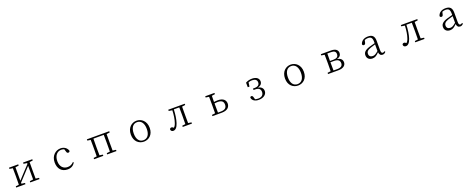

<svg xmlns="http://www.w3.org/2000/svg" viewBox="243 -2581 11478 4651"><g transform="rotate(-20 5982.0 -256.0)"><path d="M562 -480 651 -467V-445L485 -267L350 -121V-467L438 -480V-512H200V-480L283 -468C285 -413 285 -336 285 -284V-227C285 -175 285 -98 283 -43L200 -32V0H438V-32L350 -44V-71L511 -245L651 -396V-44L562 -32V0H800V-32L715 -43C714 -98 714 -175 714 -227V-284C714 -336 714 -413 715 -468L800 -480V-512H562Z M1525 14C1618 14 1677 -26 1719 -94L1700 -110C1654 -59 1600 -40 1542 -40C1434 -40 1353 -116 1353 -259C1353 -403 1433 -488 1535 -488C1560 -488 1584 -483 1610 -473L1632 -404C1638 -377 1652 -362 1677 -362C1698 -362 1712 -373 1717 -396C1694 -475 1620 -526 1532 -526C1401 -526 1282 -424 1282 -251C1282 -85 1375 14 1525 14Z M2207 0H2445V-32L2362 -44C2360 -98 2360 -175 2360 -227V-284C2360 -338 2360 -419 2362 -474H2629C2631 -419 2631 -338 2631 -284V-227C2631 -175 2631 -98 2630 -43L2545 -32V0H2784V-32L2700 -44C2699 -98 2699 -175 2699 -227V-284C2699 -336 2699 -413 2700 -468L2784 -480V-512H2207V-480L2290 -468C2292 -413 2292 -336 2292 -284V-227C2292 -175 2292 -98 2290 -43L2207 -32Z M3489 14C3614 14 3733 -73 3733 -253C3733 -434 3612 -526 3489 -526C3367 -526 3247 -434 3247 -253C3247 -74 3366 14 3489 14ZM3489 -23C3386 -23 3322 -105 3322 -253C3322 -403 3386 -488 3489 -488C3593 -488 3658 -403 3658 -253C3658 -105 3593 -23 3489 -23Z M4248 11C4301 11 4349 -31 4383 -137C4412 -226 4430 -343 4435 -474H4575C4577 -419 4577 -338 4577 -284V-227C4577 -175 4577 -98 4575 -43L4492 -32V0H4730V-32L4646 -44C4645 -98 4645 -175 4645 -227V-284C4645 -336 4645 -413 4646 -468L4730 -480V-512H4305V-480L4394 -466C4389 -343 4372 -234 4344 -155C4328 -106 4310 -77 4284 -55C4266 -72 4249 -83 4229 -83C4206 -83 4192 -72 4183 -51C4183 -11 4211 11 4248 11Z M5411 -227V-272C5439 -277 5467 -279 5494 -279C5597 -279 5641 -239 5641 -159C5641 -74 5589 -35 5483 -35H5413C5412 -90 5411 -172 5411 -227ZM5258 -480 5342 -468C5343 -413 5343 -336 5343 -284V-227C5343 -175 5343 -98 5342 -43L5258 -32V0H5499C5647 0 5710 -72 5710 -162C5710 -246 5653 -317 5511 -317C5478 -317 5444 -314 5411 -309C5411 -359 5412 -421 5413 -468L5496 -480V-512H5258Z M6449 14C6583 14 6658 -57 6658 -139C6658 -208 6615 -259 6526 -274C6607 -290 6643 -336 6643 -394C6643 -474 6577 -526 6465 -526C6405 -526 6347 -511 6300 -483L6302 -365H6346L6360 -470C6389 -483 6420 -488 6455 -488C6536 -488 6579 -454 6579 -391C6579 -328 6540 -292 6454 -292H6410V-254H6459C6552 -254 6588 -207 6588 -141C6588 -64 6535 -20 6452 -20C6421 -20 6394 -23 6368 -31L6351 -90C6344 -116 6330 -133 6309 -133C6292 -133 6279 -125 6273 -105C6285 -28 6358 14 6449 14Z M7463 14C7588 14 7707 -73 7707 -253C7707 -434 7586 -526 7463 -526C7341 -526 7221 -434 7221 -253C7221 -74 7340 14 7463 14ZM7463 -23C7360 -23 7296 -105 7296 -253C7296 -403 7360 -488 7463 -488C7567 -488 7632 -403 7632 -253C7632 -105 7567 -23 7463 -23Z M8390 -227V-249H8483C8590 -249 8629 -206 8629 -138C8629 -73 8586 -36 8490 -36H8392C8391 -91 8390 -173 8390 -227ZM8238 0H8502C8646 0 8700 -68 8700 -137C8700 -206 8657 -255 8560 -268C8645 -284 8675 -333 8675 -387C8675 -460 8620 -512 8503 -512H8238V-480L8321 -468C8323 -413 8323 -336 8323 -284V-227C8323 -175 8323 -98 8321 -43L8238 -32ZM8486 -474C8571 -474 8608 -443 8608 -383C8608 -314 8567 -282 8481 -282H8390C8390 -346 8391 -422 8392 -474Z M9643 12C9676 12 9705 -2 9727 -34L9709 -53C9694 -39 9682 -32 9665 -32C9637 -32 9620 -50 9620 -113V-351C9620 -476 9566 -526 9455 -526C9351 -526 9278 -477 9256 -396C9260 -375 9273 -362 9296 -362C9319 -362 9333 -375 9340 -404L9356 -471C9385 -483 9412 -489 9440 -489C9519 -489 9554 -461 9554 -349V-317C9509 -306 9462 -294 9415 -279C9285 -240 9243 -187 9243 -117C9243 -31 9304 14 9382 14C9451 14 9493 -17 9556 -82C9562 -23 9591 12 9643 12ZM9313 -129C9313 -174 9338 -217 9429 -247C9469 -261 9512 -274 9554 -286V-115C9487 -58 9453 -39 9409 -39C9351 -39 9313 -69 9313 -129Z M10243 11C10296 11 10344 -31 10378 -137C10407 -226 10425 -343 10430 -474H10570C10572 -419 10572 -338 10572 -284V-227C10572 -175 10572 -98 10570 -43L10487 -32V0H10725V-32L10641 -44C10640 -98 10640 -175 10640 -227V-284C10640 -336 10640 -413 10641 -468L10725 -480V-512H10300V-480L10389 -466C10384 -343 10367 -234 10339 -155C10323 -106 10305 -77 10279 -55C10261 -72 10244 -83 10224 -83C10201 -83 10187 -72 10178 -51C10178 -11 10206 11 10243 11Z M11643 12C11676 12 11705 -2 11727 -34L11709 -53C11694 -39 11682 -32 11665 -32C11637 -32 11620 -50 11620 -113V-351C11620 -476 11566 -526 11455 -526C11351 -526 11278 -477 11256 -396C11260 -375 11273 -362 11296 -362C11319 -362 11333 -375 11340 -404L11356 -471C11385 -483 11412 -489 11440 -489C11519 -489 11554 -461 11554 -349V-317C11509 -306 11462 -294 11415 -279C11285 -240 11243 -187 11243 -117C11243 -31 11304 14 11382 14C11451 14 11493 -17 11556 -82C11562 -23 11591 12 11643 12ZM11313 -129C11313 -174 11338 -217 11429 -247C11469 -261 11512 -274 11554 -286V-115C11487 -58 11453 -39 11409 -39C11351 -39 11313 -69 11313 -129Z"/></g></svg>

Font: Kiri Minchoo Light
Style: Regular
Weight: 300
Designer: Ryoko NISHIZUKA 西塚涼子 (kana & ideographs); Frank Grießhammer (Latin, Greek & Cyrillic);
akenotsuki.com/eyeben/fonts/ (U+
Foundry: Adobe
akenotsuki.com/eyeben/fonts/
Version: Version 4.002;hotconv 1.0.119;makeotfexe 2.5.65604